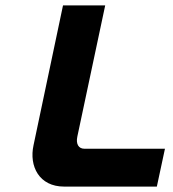

<svg xmlns="http://www.w3.org/2000/svg" viewBox="-20 -690 640 710"><path d="M213 -670 104 -153C87 -75 125 0 217 0H560L590 -140H292C271 -140 260 -157 266 -185L369 -670Z"/></svg>

Font: LT Wave Mono Black
Style: Italic
Weight: 900
Designer: Daniel Lyons
Version: Version 2.5 (Glyphs App)